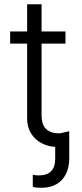

<svg xmlns="http://www.w3.org/2000/svg" viewBox="-20 -677 381 895"><path d="M285.2 -473.6H173.8V-141.6Q173.8 -94.7 195.3 -75.2Q216.8 -55.7 251 -55.7H260.3L302.7 -65.4V62.5Q302.7 105 286.6 135.7Q270.5 166.5 241.9 182.4Q213.4 198.2 176.8 198.2Q160.6 198.2 150.4 197.5Q140.1 196.8 132.8 193.4V137.7Q143.1 140.6 161.1 140.6Q237.3 140.6 237.3 62.5V7.8Q203.1 5.9 173.1 -10Q143.1 -25.9 124.8 -55.2Q106.4 -84.5 106.4 -125V-473.6H27.3V-530.3H106.4V-657.2H173.8V-530.3H285.2Z"/></svg>

Font: Pretendard JP Light
Style: Regular
Weight: 300
Designer: Base glyphs from Inter by Rasmus Andersson; Hangeul glyphs from Noto Sans CJK(Source Han Sans) by Jang Soo-young and Kan
Foundry: Kil Hyung-jin
Version: Version 1.309